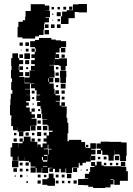

<svg xmlns="http://www.w3.org/2000/svg" viewBox="-20 -912 666 961"><path d="M354 -821H323V-792H285V-830H291V-854H314V-861H345V-890H373V-892H415V-850H373V-852H354ZM156 -719H92V-725H68V-777H72V-803H94V-811H106V-829H108V-857H134V-891H204V-884H227V-858H208V-857H230V-825H208V-822H225V-800H203V-792H201V-764H198V-737H175V-730H156ZM326 -879H342V-863H326ZM297 -878H311V-864H297ZM238 -877H250V-865H238ZM268 -877H280V-865H268ZM264 -851H284V-831H264ZM241 -844H247V-838H241ZM268 -805V-817H280V-805ZM246 -813V-809H242V-813ZM205 -772V-790H223V-772ZM235 -790H253V-772H235ZM283 -772H265V-790H283ZM225 -740H203V-762H225ZM374 -97V-73H341V-46H311V-69H308V-49H284V-67H277V-50H255V-67H245V-52H227V-70H242V-72H221V-46H191V-72H189V-48H163V-72H159V-48H133V-74H157V-78H133V-100H125V-106H101V-125H100V-107H72V-128H69V-108H43V-128H33V-174H41V-196H71V-174H72V-195H93V-203H78V-219H94V-204H99V-228H133V-204H138V-219H154V-203H139V-202H167V-175H168V-189H184V-175H193V-194H213V-203H198V-219H213V-234H225V-252H243V-258H223V-283H218V-288H193V-314H216V-316H191V-342H187V-368H183V-381H166V-401H181V-407H162V-435H181V-438H163V-460H155V-470H135V-492H152V-494H130V-467H105V-465H130V-437H111V-436H131V-406H111V-399H124V-383H111V-374H129V-353H138V-340H155V-322H138V-318H163V-284H135V-283H158V-259H134V-282H131V-256H104V-253H68V-275H67V-260H45V-281H36V-321H37V-335H30V-387H32V-415H34V-443H42V-461H36V-501H40V-520H35V-562H38V-581H36V-621H42V-645H70V-621H76V-611H96V-591H76V-581H74V-562H77V-551H96V-531H77V-527H102V-495H129V-498H103V-524H128V-559H155V-560H135V-582H154V-591H136V-611H154V-622H137V-640H154V-653H159V-670H155V-676H131V-706H155V-712H175V-722H237V-714H259V-710H285V-706H311V-676H285V-672H278V-649H259V-641H276V-621H256V-638H255V-616H277V-620H315V-582H308V-559H284V-582H277V-586H251V-612H250V-587H227V-585H250V-558H253V-524H227V-522H247V-500H227V-494H249V-468H253V-443H257V-460H275V-442H258V-435H280V-407H259V-404H279V-383H287V-400H305V-382H288V-379H314V-343H313V-322H317V-297H322V-245H318V-205H325V-212H387V-201H406V-175H410V-171H432V-195H460V-167H436V-163H458V-139H436V-132H457V-110H435V-131H434V-103H410V-97H393V-84H379V-97ZM107 -700H125V-682H107ZM78 -699H94V-683H78ZM307 -672V-650H285V-672ZM138 -653V-669H154V-653ZM123 -668V-654H109V-668ZM88 -663V-659H84V-663ZM102 -645H130V-617H102ZM95 -622H77V-640H95ZM304 -639V-623H288V-639ZM106 -611H126V-591H106ZM77 -580H95V-562H77ZM260 -565V-577H272V-565ZM111 -566V-576H121V-566ZM312 -525H310V-497H282V-525H280V-557H312ZM126 -531H106V-551H126ZM274 -533H258V-549H274ZM255 -522H277V-500H255ZM225 -520H222V-502H225ZM284 -493H308V-469H284ZM271 -486V-476H261V-486ZM288 -459H304V-443H288ZM139 -458H153V-444H139ZM303 -428V-414H289V-428ZM141 -426H151V-416H141ZM149 -394V-388H143V-394ZM138 -369H154V-353H138ZM171 -356V-366H181V-356ZM186 -321H166V-341H186ZM184 -309V-293H168V-309ZM195 -282H217V-260H195ZM186 -261H166V-281H186ZM75 -252H97V-230H75ZM186 -231H166V-251H186ZM108 -233V-249H124V-233ZM199 -234V-248H213V-234ZM50 -235V-247H62V-235ZM140 -235V-247H152V-235ZM64 -203H48V-219H64ZM183 -218V-204H169V-218ZM466 -161H484V-168H463V-194H484V-203H528V-202H587V-199H614V-133H611V-106H581V-133H578V-139H554V-160H553V-134H549V-108H523V-134H519V-137H492V-159H486V-141H466ZM222 -188H219V-168H200V-165H220V-139H223V-164H238V-167H222ZM410 -187H422V-175H410ZM195 -127H190V-110H195V-103H217V-110H218V-137H200V-132H217V-110H195ZM555 -132H577V-110H555ZM499 -128H513V-114H499ZM482 -127V-115H470V-127ZM72 -75H40V-107H72ZM612 -55H620V-7H580V13H552V-12H548V11H533V26H506V29H446V23H422V15H400V14H371V-16H400V-17H422V-20H405V-42H426V-51H431V-76H453V-81H436V-101H456V-84H464V-103H488V-84H499V-80H585V-77H612ZM585 -102H607V-80H585ZM124 -83H108V-99H124ZM93 -84H79V-98H93ZM512 -97V-85H500V-97ZM542 -97V-85H530V-97ZM572 -97V-85H560V-97ZM217 -79H195V-76H217ZM366 -51H346V-71H366ZM65 -52H47V-70H65ZM93 -54H79V-68H93ZM122 -55H110V-67H122ZM420 -65V-57H412V-65ZM388 -63V-59H384V-63ZM224 -43H248V-20H255V18H217V13H192V-15H217V-20H224ZM337 -20H315V-42H337ZM169 -24V-38H183V-24ZM273 -24H259V-38H273ZM303 -24H289V-38H303ZM92 -25H80V-37H92ZM200 -25V-37H212V-25ZM59 -28H53V-34H59ZM114 -29V-33H118V-29ZM547 -16H533V-13H547ZM184 7H168V-9H184ZM364 7H348V-9H364ZM273 6H259V-8H273ZM302 5H290V-7H302ZM332 5H320V-7H332ZM120 3H112V-5H120Z"/></svg>

Font: Rubik-Storm
Style: Regular
Weight: 400
Designer: NaN (generative design), Hubert & Fischer (Rubik source font outlines)
Foundry: NaN, Hubert & Fischer
Version: Version 1.000